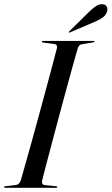

<svg xmlns="http://www.w3.org/2000/svg" viewBox="-28 -895 532 915"><path d="M173 -36Q170.5 -27.5 173.5 -20.8Q176.5 -14 185 -13L239 -7.5Q245 -7 245 -3.5Q245 0 240 0H-3Q-8.5 0 -8.5 -3Q-8.5 -7.5 -2 -7.5L48 -13.5Q64.5 -15 71.5 -37Q80 -66.5 94 -116.2Q108 -166 125 -227Q142 -288 159.5 -352.8Q177 -417.5 193.5 -478.2Q210 -539 223 -588.2Q236 -637.5 243.5 -666.5Q246.5 -683 230 -685.5L178 -692Q171.5 -693 171.5 -696.5Q171.5 -700 176.5 -700H418.5Q422.5 -700 422.5 -697.5Q422.5 -694 416 -693L361.5 -684Q348 -682.5 342 -663Q333.5 -634 319.8 -584.8Q306 -535.5 289.5 -474.5Q273 -413.5 255.5 -348.8Q238 -284 222 -223.2Q206 -162.5 193 -113.5Q180 -64.5 173 -36ZM396 -838Q414.5 -856.5 430.2 -866.2Q446 -876 460 -875Q475.5 -874 480.8 -863Q486 -852 482.5 -841Q476.5 -821 459 -809.8Q441.5 -798.5 421 -790L305.5 -740.5Q300.5 -738.5 299.5 -740.5Q299 -743 302.5 -746Z"/></svg>

Font: Fraunces 144pt S000
Style: Italic
Weight: 400
Italic angle: -16°
Version: Version 1.000; ttfautohint (v1.8.3)